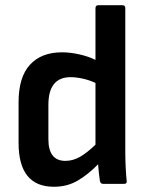

<svg xmlns="http://www.w3.org/2000/svg" viewBox="-20 -703 560 734"><path d="M186 11Q51 11 51 -157V-312Q51 -408 94.5 -455.5Q138 -503 217 -503Q249 -503 284 -495Q319 -487 345 -474V-672Q345 -683 356 -683H448Q459 -683 459 -672V-121Q459 -93 460.5 -63Q462 -33 464 -14Q467 0 454 0H375Q364 0 362 -11Q360 -24 358 -41.5Q356 -59 355 -75Q317 -36 277 -12.5Q237 11 186 11ZM165 -171Q165 -88 230 -88Q259 -88 286 -103.5Q313 -119 345 -150V-386Q321 -397 296 -402.5Q271 -408 250 -408Q165 -408 165 -302Z"/></svg>

Font: Sofia Sans Semi Condensed
Style: Bold
Weight: 700
Designer: Botio Nikoltchev, Ani Petrova
Foundry: lettersoup
Version: Version 4.100; ttfautohint (v1.8.4.7-5d5b)